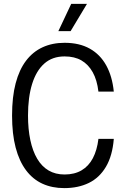

<svg xmlns="http://www.w3.org/2000/svg" viewBox="-20 -958 638 987"><path d="M310 9Q248 9 198.5 -13.5Q149 -36 114 -82.5Q79 -129 60.5 -199Q42 -269 42 -364Q42 -460 60.5 -530Q79 -600 114 -646Q149 -692 199 -715Q249 -738 312 -738Q388 -738 441.5 -708Q495 -678 526 -622Q557 -566 565 -487H486Q479 -547 456.5 -587Q434 -627 398.5 -647.5Q363 -668 312 -668Q249 -668 207.5 -631Q166 -594 145 -526Q124 -458 124 -364Q124 -294 136 -237.5Q148 -181 171.5 -141.5Q195 -102 230 -81.5Q265 -61 312 -61Q363 -61 399.5 -82.5Q436 -104 457.5 -145Q479 -186 486 -244H565Q558 -157 524.5 -100.5Q491 -44 436.5 -17.5Q382 9 310 9ZM280 -798 346 -938H427L343 -798Z"/></svg>

Font: Mona Sans SemiCondensed
Style: Regular
Weight: 400
Width: 4
Designer: Deni Anggara
Foundry: GitHub
Version: Version 2.000